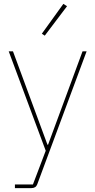

<svg xmlns="http://www.w3.org/2000/svg" viewBox="-20 -771 492 991"><path d="M406 -506H427L172 181Q165 200 141 200H57V181H150L216 7L25 -506H47L225 -24H228ZM211 -587 196 -597 307 -751 326 -739Z"/></svg>

Font: IBM Plex Sans Arabic Thin
Style: Regular
Weight: 100
Designer: Mike Abbink, Paul van der Laan, Pieter van Rosmalen, Wael Morcos, Khajak Apelian
Foundry: Bold Monday
Version: Version 1.101